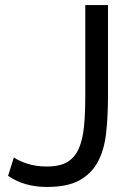

<svg xmlns="http://www.w3.org/2000/svg" viewBox="-20 -730 527 761"><path d="M35 -106Q55 -92 89 -81Q123 -70 166 -70Q217 -70 247 -88Q277 -106 292.5 -141.5Q308 -177 313 -229Q318 -281 318 -349V-710H408V-349Q408 -268 400.5 -201.5Q393 -135 367.5 -88Q342 -41 294.5 -15Q247 11 166 11Q76 11 12 -33Z"/></svg>

Font: Boldmen Medium
Style: Regular
Weight: 400
Designer: Matt McInerney, Pablo Impallari, Rodrigo Fuenzalida
Foundry: LIVING CONCEPT
Version: Version 1.000